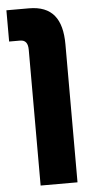

<svg xmlns="http://www.w3.org/2000/svg" viewBox="-58 -643 446 918"><g transform="rotate(-5 165.0 -184.5)"><path d="M99 240H276V-422C276 -545 228 -609 117 -609H9V-459H61C87 -459 99 -444 99 -411Z"/></g></svg>

Font: Noto Sans Hebrew Condensed Black
Style: Regular
Weight: 900
Width: 3
Designer: Monotype Design Team
Foundry: Monotype Imaging Inc.
Version: Version 2.004